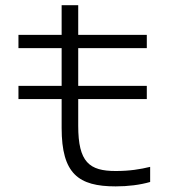

<svg xmlns="http://www.w3.org/2000/svg" viewBox="-20 -690 660 718"><path d="M412.5 7C459 7 503.5 1.5 541.5 -9.5V-66C504 -57 465.5 -50.5 412.5 -50.5C314 -50.5 272.5 -83.5 272.5 -219.5V-319.5H529V-369H272.5V-510H529V-559.5H272.5V-670.5H210.5V-559.5H49V-510H210.5V-369H49V-319.5H210.5V-211.5C210.5 -40 273.5 7 412.5 7Z"/></svg>

Font: Monaspace Neon ExtraLight
Style: Regular
Weight: 200
Designer: Riley Cran & the Lettermatic Team
Foundry: Lettermatic
Version: Version 1.200 (Monaspace Neon)